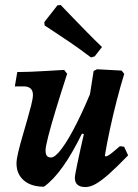

<svg xmlns="http://www.w3.org/2000/svg" viewBox="-20 -744 556 776"><path d="M157.7 10.6Q106 10.6 76.4 -14.8Q46.7 -40.3 46.7 -83.7Q46.7 -99.8 53.6 -128.6Q60.4 -157.4 70.3 -191.3Q80.1 -225.2 89.8 -258.8Q99.4 -292.4 106.3 -319.6Q113.1 -346.8 113.1 -360.3Q113.1 -394.9 75.1 -394.9H40L49.8 -452.8Q72.1 -452.8 103.6 -454Q135.1 -455.2 170.7 -457.4Q206.4 -459.6 239.3 -461.5L251.4 -445.9Q226.1 -368.2 206.3 -303.1Q186.5 -238 175.3 -194.3Q164.1 -150.6 164.1 -136.7Q164.1 -121.8 169.1 -114.7Q174.1 -107.5 186.5 -107.5Q202.9 -107.5 230 -143.9Q257.2 -180.3 290.8 -247.3Q324.5 -314.2 360.8 -405.3L335.8 -197L311.3 -204.1Q272.6 -124.9 234.8 -71.5Q197.1 -18 157.7 10.6ZM325.4 12Q282.6 12 282.6 -25Q282.6 -31 285 -44.2Q287.3 -57.4 292.4 -81.7Q297.5 -106 306 -144.9Q314.6 -183.8 327.5 -239.7L333 -295.4L358.4 -457.1L372.3 -464.1L471.5 -458.7L482.1 -445.3Q467.5 -398.3 452.3 -339.6Q437.2 -281 424.5 -222.6Q411.9 -164.1 403.9 -115.3L407.3 -111.3Q412.3 -112.7 418.1 -115.9Q424 -119.2 435 -128.2Q446 -137.1 464.7 -153.2L481.7 -150.9L497.8 -116.1Q450.5 -67.2 419 -39.4Q387.4 -11.7 365.7 0.1Q344 12 325.4 12ZM159 -654.6 212.3 -722.6 225.5 -723.7Q225.5 -723.7 239.8 -708.7Q254.2 -693.6 278.2 -668.8Q302.2 -644 331.9 -613.7Q361.5 -583.4 392.2 -554L362.7 -516.1L347.8 -511.8Q301.8 -546.7 258.8 -575.9Q215.8 -605.2 188.1 -623Q160.5 -640.9 160.5 -640.9Z"/></svg>

Font: Alegreya
Style: Italic
Weight: 400
Italic angle: -7°
Designer: Juan Pablo del Peral
Foundry: Huerta Tipografica
Version: Version 2.009